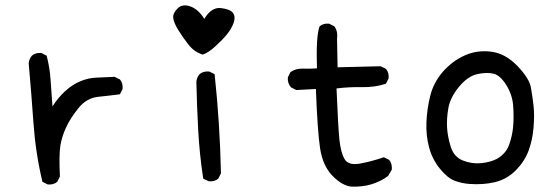

<svg xmlns="http://www.w3.org/2000/svg" viewBox="-20 -687 2040 709"><path d="M156.2 -5.9 136.7 -15.6Q111.3 -122.1 103.5 -233.4Q95.7 -344.7 85.9 -454.1Q87.9 -469.7 97.7 -481.4Q111.3 -493.2 132.8 -491.2L152.3 -481.4Q164.1 -436.5 167 -388.7Q169.9 -340.8 173.8 -293.9Q193.4 -325.2 219.7 -349.6Q246.1 -374 275.9 -386.7Q305.7 -399.4 337.9 -400.4Q370.1 -401.4 403.3 -403.3L422.9 -393.6Q434.6 -379.9 432.6 -358.4L422.9 -338.9Q386.7 -334 343.3 -329.6Q299.8 -325.2 270 -288.1Q240.2 -251 224.6 -217.8Q209 -184.6 203.1 -150.4Q197.3 -116.2 201.2 -35.2L191.4 -15.6Q177.7 -3.9 156.2 -5.9Z M751 -17.6 730.5 -27.3Q716.8 -116.2 711.9 -206.1Q707 -295.9 705.1 -385.7Q707 -401.4 716.8 -413.1Q730.5 -424.8 752.9 -422.9L772.5 -413.1Q782.2 -323.2 788.1 -231.4Q793.9 -139.6 795.9 -46.9L786.1 -27.3Q772.5 -15.6 751 -17.6ZM728.5 -485.4Q697.3 -495.1 675.8 -522.5Q654.3 -549.8 637.7 -577.1Q621.1 -604.5 619.6 -621.6Q618.2 -638.7 636.2 -656.2Q654.3 -673.8 683.6 -663.1Q712.9 -652.3 734.4 -617.2Q760.7 -661.1 795.4 -657.2Q830.1 -653.3 840.3 -639.2Q850.6 -625 842.8 -603Q835 -581.1 818.4 -560.5Q801.8 -540 774.9 -515.6Q748 -491.2 728.5 -485.4Z M1276.4 2Q1242.2 -2 1207 -38.6Q1171.9 -75.2 1162.1 -138.7Q1152.3 -202.1 1146.5 -358.4L1074.2 -354.5L1054.7 -364.3Q1041 -379.9 1043 -401.4L1052.7 -420.9Q1072.3 -434.6 1098.6 -433.6Q1125 -432.6 1150.4 -434.6Q1146.5 -553.7 1160.2 -589.8Q1173.8 -601.6 1195.3 -599.6L1214.8 -589.8Q1228.5 -570.3 1224.6 -543.9L1226.6 -438.5L1385.7 -442.4L1405.3 -432.6Q1417 -418.9 1415 -397.5L1405.3 -377.9Q1364.3 -364.3 1316.4 -365.2Q1268.6 -366.2 1222.7 -360.4Q1228.5 -217.8 1233.4 -170.9Q1238.3 -124 1252.4 -99.6Q1266.6 -75.2 1309.6 -83Q1352.5 -90.8 1397.5 -106.4L1417 -96.7Q1428.7 -83 1426.8 -60.5L1413.1 -37.1Q1383.8 -15.6 1349.6 -5.9Q1315.4 3.9 1276.4 2Z M1712.9 -7.8Q1685.5 -9.8 1659.2 -19.5Q1632.8 -29.3 1604.5 -64Q1576.2 -98.6 1564.5 -142.6Q1552.7 -186.5 1554.7 -235.4Q1556.6 -284.2 1568.8 -333.5Q1581.1 -382.8 1615.7 -422.4Q1650.4 -461.9 1696.3 -482.4Q1742.2 -502.9 1794.4 -496.1Q1846.7 -489.3 1890.6 -443.4Q1934.6 -397.5 1940.4 -364.3Q1946.3 -331.1 1950.2 -296.9Q1954.1 -262.7 1950.2 -215.8Q1946.3 -168.9 1931.6 -129.9Q1917 -90.8 1884.8 -58.1Q1852.5 -25.4 1808.6 -14.6Q1764.6 -3.9 1712.9 -7.8ZM1815.4 -100.6Q1848.6 -120.1 1860.4 -153.3Q1872.1 -186.5 1875 -220.7Q1877.9 -254.9 1875 -295.9Q1872.1 -336.9 1849.6 -373Q1827.1 -409.2 1801.8 -415Q1776.4 -420.9 1741.7 -413.1Q1707 -405.3 1674.8 -366.2Q1642.6 -327.1 1635.7 -288.1Q1628.9 -249 1630.9 -215.8Q1632.8 -182.6 1644.5 -145Q1656.2 -107.4 1689.5 -94.2Q1722.7 -81.1 1756.8 -84.5Q1791 -87.9 1815.4 -100.6Z"/></svg>

Font: NaikaiFont
Style: Regular-Lite
Weight: 400
Version: Version 1.67